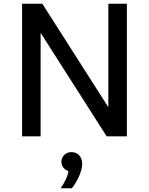

<svg xmlns="http://www.w3.org/2000/svg" viewBox="-20 -735 802 1035"><path d="M199 0H99V-715H208L564 -157V-715H664V0H555L199 -558ZM367 280H307Q323 257 334.5 232.5Q346 208 349 187Q332 182 321.5 168.5Q311 155 311 137Q311 115 326.5 100Q342 85 365 85Q391 85 407 102.5Q423 120 423 146Q423 177 406.5 214.5Q390 252 367 280Z"/></svg>

Font: Wix Madefor Text Medium
Style: Regular
Weight: 500
Designer: Dalton Maag Ltd
Foundry: Dalton Maag Ltd
Version: Version 3.100